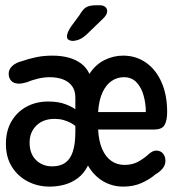

<svg xmlns="http://www.w3.org/2000/svg" viewBox="-20 -699 659 730"><path d="M169 10.5Q123.5 10.5 85.8 -9Q48 -28.5 25.2 -64.8Q2.5 -101 2.5 -151.5Q2.5 -202 23.8 -238Q45 -274 81.2 -293.5Q117.5 -313 162.5 -313Q203 -313 229.5 -302.5Q256 -292 266.5 -283.5V-328Q266.5 -354 254.5 -371Q242.5 -388 220.5 -396.8Q198.5 -405.5 168 -405.5Q147 -405.5 123.5 -399.8Q100 -394 82.5 -386.5Q74 -384 66.5 -382.5Q59 -381 52 -381Q33 -381 23 -391.5Q13 -402 13 -418.5Q13 -435.5 26.5 -448Q40 -460.5 61.5 -466Q87 -475 116 -481.2Q145 -487.5 179.5 -487.5Q213 -487.5 240.8 -480Q268.5 -472.5 288.8 -457.2Q309 -442 320 -418Q343 -453.5 377 -470.5Q411 -487.5 448 -487.5Q496.5 -487.5 534.2 -461.5Q572 -435.5 593.8 -387.2Q615.5 -339 615.5 -273Q615.5 -241 605.8 -223.8Q596 -206.5 565.5 -206.5H353Q355.5 -162 368.5 -132.2Q381.5 -102.5 403.2 -87.2Q425 -72 453.5 -72Q483 -72 505 -84Q527 -96 546 -113.5Q552.5 -119 559.5 -122.8Q566.5 -126.5 573.5 -126.5Q590.5 -126.5 599.8 -115.2Q609 -104 609 -88Q609 -71 597.8 -57.8Q586.5 -44.5 571.5 -36.5Q550.5 -18 519.5 -3.8Q488.5 10.5 448.5 10.5Q407.5 10.5 372.8 -9.5Q338 -29.5 314.5 -69.5Q299.5 -39.5 276.2 -22Q253 -4.5 225.5 3Q198 10.5 169 10.5ZM92.5 -157Q92.5 -114.5 117 -90.5Q141.5 -66.5 178.5 -66.5Q209 -66.5 228.5 -80.5Q248 -94.5 257.2 -123.5Q266.5 -152.5 266.5 -198V-220Q259 -226.5 247.5 -232.5Q236 -238.5 221 -242.8Q206 -247 187.5 -247Q144 -247 118.2 -221.5Q92.5 -196 92.5 -157ZM353 -273H534.5Q534.5 -304.5 526.2 -335Q518 -365.5 499.5 -385.5Q481 -405.5 451 -405.5Q425.5 -405.5 404.2 -391Q383 -376.5 369.5 -347.2Q356 -318 353 -273ZM255.5 -543.5Q248.5 -543.5 241.5 -547.2Q234.5 -551 234.5 -561Q234.5 -573.5 249 -596.5L282.5 -642Q296 -665.5 309 -672.2Q322 -679 346.5 -679H359.5Q372.5 -679 380 -672.8Q387.5 -666.5 387.5 -656.5Q387.5 -642.5 371 -627.5L309.5 -568Q294 -554 280.8 -548.8Q267.5 -543.5 255.5 -543.5Z"/></svg>

Font: Sono ExtraLight Monospace Medium
Style: Regular
Weight: 500
Version: Version 2.112